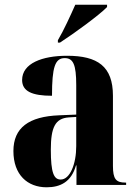

<svg xmlns="http://www.w3.org/2000/svg" viewBox="-20 -786 581 816"><path d="M226 -615V-605H235C295 -644 401 -721 435 -756V-766H300C280 -721 251 -657 226 -615ZM178 10C237 10 283 -13 303 -83H305V0H516V-10H513C473 -10 460 -25 460 -81V-379C460 -504 395 -549 265 -549C160 -549 74 -517 74 -446C74 -398 116 -379 201 -379C201 -501 214 -539 255 -539C291 -539 304 -512 304 -424V-299L232 -296C102 -291 37 -243 37 -144C37 -43 97 10 178 10ZM238 -23C209 -23 196 -51 196 -150C196 -245 215 -283 272 -287L304 -289V-165C304 -88 277 -23 238 -23Z"/></svg>

Font: Noto Serif Display Condensed ExtraBold
Style: Regular
Weight: 800
Width: 3
Designer: Monotype Design Team
Foundry: Monotype Imaging Inc.
Version: Version 2.009